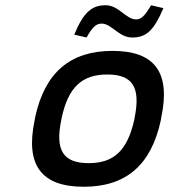

<svg xmlns="http://www.w3.org/2000/svg" viewBox="-20 -703 645 732"><path d="M114 -256 112 -244C76 -73 138 9 299 9C460 9 556 -73 593 -244L595 -256C631 -427 570 -509 409 -509C248 -509 151 -427 114 -256ZM214 -247 215 -253C240 -370 292 -419 389 -419C486 -419 517 -370 493 -253L492 -247C466 -130 415 -81 318 -81C221 -81 189 -130 214 -247ZM263 -571 310 -560C333 -601 347 -613 368 -613C405 -613 433 -560 484 -560C539 -560 567 -588 603 -672L556 -683C532 -642 518 -629 499 -629C460 -629 433 -683 383 -683C330 -683 299 -657 263 -571Z"/></svg>

Font: LT Wave Mono Medium
Style: Italic
Weight: 500
Designer: Daniel Lyons
Version: Version 2.5 (Glyphs App)